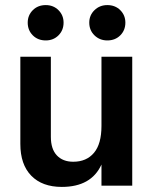

<svg xmlns="http://www.w3.org/2000/svg" viewBox="-20 -730 605 755"><path d="M500 0H379V-83Q339 5 223 5Q146 5 103 -39Q60 -83 60 -164V-507H180V-192Q180 -144 203.5 -119Q227 -94 268 -94Q320 -94 349.5 -129Q379 -164 379 -235V-507H500ZM473 -641Q473 -611 453 -591Q433 -571 402 -571Q372 -571 351.5 -591Q331 -611 331 -641Q331 -670 351.5 -690Q372 -710 402 -710Q433 -710 453 -690Q473 -670 473 -641ZM230 -641Q230 -611 210 -591Q190 -571 160 -571Q129 -571 109 -591Q89 -611 89 -641Q89 -670 109 -690Q129 -710 160 -710Q190 -710 210 -690Q230 -670 230 -641Z"/></svg>

Font: Hind Vadodara SemiBold
Style: Regular
Weight: 600
Designer: Hitesh Malaviya
Foundry: Indian Type Foundry
Version: Version 1.001;PS 1.0;hotconv 1.0.86;makeotf.lib2.5.63406; tt